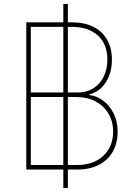

<svg xmlns="http://www.w3.org/2000/svg" viewBox="-20 -838 676 949"><path d="M293 90.8V-818.4H315.4V90.8ZM109.9 0V-727.5H336.4Q397.9 -727.5 441.9 -705.3Q485.8 -683.1 509.5 -641.6Q533.2 -600.1 533.2 -543Q533.2 -500 519.8 -464.4Q506.3 -428.7 481.2 -404.3Q456.1 -379.9 420.9 -371.1V-368.2Q457.5 -364.7 489.7 -340.6Q522 -316.4 541.7 -277.1Q561.5 -237.8 561.5 -187.5Q561.5 -130.9 537.8 -88.9Q514.2 -46.9 469 -23.4Q423.8 0 360.8 0ZM132.3 -22.5H360.8Q442.4 -22.5 490.7 -67.9Q539.1 -113.3 539.1 -187.5Q539.1 -237.8 516.1 -276.4Q493.2 -314.9 452.6 -336.7Q412.1 -358.4 360.8 -358.4H132.3ZM132.3 -380.9H360.8Q410.6 -380.9 444.1 -403.3Q477.5 -425.8 494.1 -462.6Q510.7 -499.5 510.7 -543Q510.7 -620.1 463.6 -662.6Q416.5 -705.1 336.4 -705.1H132.3Z"/></svg>

Font: Inter 16pt Thin
Style: Regular
Weight: 250
Version: Version 4.001;git-66647c0bb